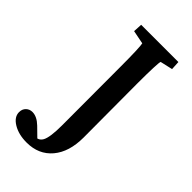

<svg xmlns="http://www.w3.org/2000/svg" viewBox="-265 -512 723 723"><g transform="rotate(45 97.0 -150.5)"><path d="M178.2 -413.1Q175.8 -409.2 174.6 -377.7Q173.3 -346.2 173.3 -294.9L174.3 -6.8Q174.3 70.3 137 114.5Q99.6 158.7 35.6 158.7Q-6.8 158.7 -36.1 141.1Q-65.4 123.5 -65.4 97.7Q-65.4 81.5 -55.2 71.5Q-44.9 61.5 -29.8 61.5Q-5.9 61.5 18.6 85L67.9 133.3L31.2 119.6Q61 125 72.8 103.5Q84.5 82 84.5 19L84 -295.9Q84 -342.3 82.8 -374.8Q81.5 -407.2 79.6 -413.6L25.4 -424.3L27.3 -460H225.6L227.5 -424.3Z"/></g></svg>

Font: Lateef Medium
Style: Regular
Weight: 500
Designer: SIL International
Foundry: SIL International
Version: Version 4.200